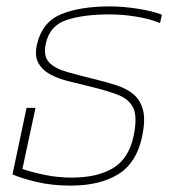

<svg xmlns="http://www.w3.org/2000/svg" viewBox="-20 -570 550 600"><path d="M201 10Q143 10 96 -1Q49 -12 19 -25L63 -233H91L50 -42Q82 -31 122 -23Q162 -15 204 -15Q284 -15 333 -44.5Q382 -74 397 -143Q410 -203 397 -231.5Q384 -260 349 -273.5Q314 -287 260 -300Q229 -308 197 -315.5Q165 -323 139 -336.5Q113 -350 100 -373Q87 -396 96 -433Q112 -501 171 -525.5Q230 -550 324 -550Q365 -550 412 -542.5Q459 -535 486 -524L480 -498Q449 -511 406 -518Q363 -525 323 -525Q241 -525 188 -507.5Q135 -490 123 -433Q115 -395 133 -375.5Q151 -356 190 -345Q229 -334 282 -321Q315 -313 345.5 -303Q376 -293 397.5 -275Q419 -257 427 -225.5Q435 -194 424 -143Q407 -61 349.5 -25.5Q292 10 201 10Z"/></svg>

Font: Kanit Thin
Style: Italic
Weight: 250
Italic angle: -12°
Designer: Katatrad Team
Foundry: CadsonDemak
Version: Version 2.000; ttfautohint (v1.8.3)